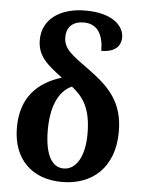

<svg xmlns="http://www.w3.org/2000/svg" viewBox="-54 -808 636 861"><g transform="rotate(5 263.5 -377.5)"><path d="M257 10C395 10 492 -77 492 -236C492 -366 432 -431 336 -501C252 -562 216 -585 216 -639C216 -685 245 -711 293 -711C359 -711 382 -658 382 -591C436 -591 470 -614 470 -660C470 -707 423 -765 296 -765C183 -765 103 -710 103 -616C103 -542 150 -506 216 -456C110 -423 35 -353 35 -216C35 -72 124 10 257 10ZM259 -51C206 -51 174 -107 174 -217C174 -346 221 -401 265 -420C318 -378 353 -329 353 -214C353 -111 314 -50 259 -51Z"/></g></svg>

Font: Noto Serif Condensed
Style: Bold
Weight: 700
Width: 3
Designer: Monotype Design Team
Foundry: Monotype Imaging Inc.
Version: Version 2.015